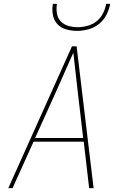

<svg xmlns="http://www.w3.org/2000/svg" viewBox="-20 -975 640 995"><path d="M23 0 353 -735H377L465 0H442L414 -241H154L45 0ZM162 -260H411L384 -490Q378 -543 372 -596Q366 -649 360 -702Q337 -649 313 -596Q289 -543 266 -490ZM379 -815Q350 -815 322.5 -823Q295 -831 277 -850.5Q259 -870 254 -898Q249 -926 254 -955H275Q271 -930 275 -905.5Q279 -881 294.5 -864.5Q310 -848 333.5 -841Q357 -834 382 -834Q407 -834 433 -841Q459 -848 480 -864.5Q501 -881 513.5 -905.5Q526 -930 530 -955H551Q546 -926 531.5 -898Q517 -870 492.5 -850.5Q468 -831 438 -823Q408 -815 379 -815Z"/></svg>

Font: Iosevka SS04 Th Ex Obl
Style: Regular
Weight: 100
Width: 7
Italic angle: -9°
Monospace: yes
Designer: Belleve Invis
Foundry: Belleve Invis
Version: Version 19.0.0; ttfautohint (v1.8.4)